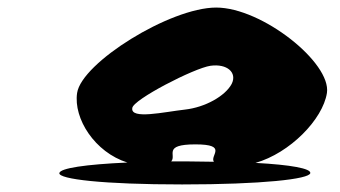

<svg xmlns="http://www.w3.org/2000/svg" viewBox="-20 -732 899 508"><path d="M137 -274C135 -258 252 -244 462 -244C672 -244 799 -258 801 -274C803 -286 750 -296 656 -301C747 -327 834 -416 845 -486C857 -566 673 -712 552 -712C430 -712 196 -566 184 -486C174 -418 231 -329 317 -302C206 -297 139 -287 137 -274ZM330 -446C331 -468 494 -552 537 -558C581 -564 608 -540 593 -510C576 -478 523 -448 469 -442C415 -436 325 -415 330 -446ZM433 -305C448 -321 409 -350 497 -350C585 -350 534 -320 546 -304C522 -304 498 -305 472 -305Z"/></svg>

Font: Ampere
Style: SuExtIta
Weight: 400
Version: Version 1